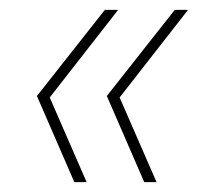

<svg xmlns="http://www.w3.org/2000/svg" viewBox="-20 -490 415 390"><path d="M273 -120 197 -295 335 -470H362L223 -292L298 -120ZM131 -120 55 -295 193 -470H220L81 -292L156 -120Z"/></svg>

Font: DM Sans 18pt Thin
Style: Italic
Weight: 250
Italic angle: -10°
Designer: Colophon Foundry, Jonny Pinhorn
Foundry: Colophon Foundry
Version: Version 4.004;gftools[0.9.30]